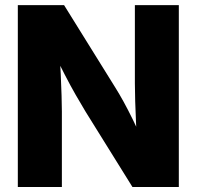

<svg xmlns="http://www.w3.org/2000/svg" viewBox="-20 -748 787 768"><path d="M51.3 0V-727.5H236.3L441.4 -397.5Q456.5 -373.5 474.4 -341.1Q492.2 -308.6 511 -270.3Q529.8 -231.9 547.9 -190.4L529.3 -164.1Q526.9 -202.1 524.4 -249.8Q522 -297.4 520.8 -341.8Q519.5 -386.2 519.5 -414.6V-727.5H695.3V0H509.8L321.8 -302.2Q303.2 -333 282.5 -369.1Q261.7 -405.3 239 -449.5Q216.3 -493.7 189.9 -546.4L217.3 -554.2Q220.7 -502 222.9 -453.1Q225.1 -404.3 226.3 -365.2Q227.5 -326.2 227.5 -302.2V0Z"/></svg>

Font: Inter 24pt ExtraBold
Style: Regular
Weight: 800
Designer: Rasmus Andersson
Foundry: rsms
Version: Version 4.001;git-66647c0bb